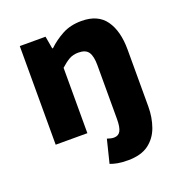

<svg xmlns="http://www.w3.org/2000/svg" viewBox="-127 -617 853 911"><g transform="rotate(-20 300.0 -161.5)"><path d="M366 187Q334 187 313.5 183Q293 179 277 173L306 56Q316 59 323.5 61Q331 63 340 63Q363 63 373 44.5Q383 26 383 -15V-287Q383 -332 369 -353Q355 -374 318 -374Q291 -374 271 -362.5Q251 -351 228 -330V0H68V-498H198L209 -435H213Q244 -465 285.5 -487.5Q327 -510 383 -510Q466 -510 504.5 -455.5Q543 -401 543 -307V-20Q543 35 526 82.5Q509 130 470.5 158.5Q432 187 366 187Z"/></g></svg>

Font: Source Code Pro ExtraLight ExtraBold
Style: Regular
Weight: 800
Monospace: yes
Version: Version 1.018;hotconv 1.0.116;makeotfexe 2.5.65601